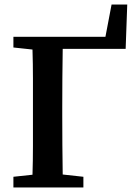

<svg xmlns="http://www.w3.org/2000/svg" viewBox="-20 -825 607 845"><path d="M39 0V-47L123 -56Q125 -118 125 -182Q125 -246 125 -310V-353Q125 -416 125 -479.5Q125 -543 123 -607L39 -616V-663H444L471 -805H540L533 -610H256Q255 -547 254.5 -482.5Q254 -418 254 -353V-318Q254 -250 254.5 -185.5Q255 -121 256 -57L347 -47V0Z"/></svg>

Font: Source Serif Pro SemiBold
Style: Regular
Weight: 600
Designer: Frank Grießhammer
Foundry: Adobe Systems Incorporated
Version: Version 3.001;hotconv 1.0.111;makeotfexe 2.5.65597